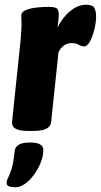

<svg xmlns="http://www.w3.org/2000/svg" viewBox="-20 -551 426 811"><path d="M96 2Q27 2 31 -37L66 -371Q68 -392 69.5 -413Q71 -434 71 -446Q71 -460 70.5 -468Q70 -476 70 -485Q70 -501 90.5 -509Q111 -517 138 -519.5Q165 -522 185 -522Q206 -522 216.5 -517.5Q227 -513 228 -494.5Q229 -476 223 -435Q245 -479 277.5 -505Q310 -531 344 -531Q372 -531 379 -516.5Q386 -502 386 -483Q386 -458 379 -428.5Q372 -399 360.5 -377Q349 -355 335 -355Q325 -355 312.5 -362Q300 -369 283 -369Q246 -369 227 -330L196 -36Q193 2 123 2ZM45 240Q31 240 19.5 236.5Q8 233 8 222Q8 212 14 200.5Q20 189 28.5 163.5Q37 138 42 86Q44 70 59 60.5Q74 51 107 51Q163 51 163 82Q163 108 152 135.5Q141 163 123.5 187Q106 211 85.5 225.5Q65 240 45 240Z"/></svg>

Font: Asap ExtraBold
Style: Italic
Weight: 800
Italic angle: -6°
Designer: Pablo Cosgaya
Foundry: Omnibus-Type
Version: Version 3.001; ttfautohint (v1.8.4.7-5d5b)